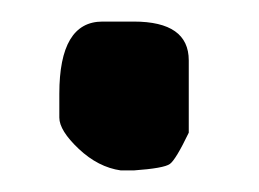

<svg xmlns="http://www.w3.org/2000/svg" viewBox="-20 -421 240 178"><path d="M92 -263Q71 -266 53 -283Q35 -300 35 -312V-334Q35 -401 75 -401H104Q155 -401 155 -365V-298Q143 -273 137.5 -269Q132 -265 104 -263Z"/></svg>

Font: Excalifont
Style: Regular
Weight: 400
Designer: Your Own Font Foundry (Virgil); Ján Filípek / DizajnDesign (Excalifont, modifications)
Foundry: Your Own Font Foundry (Virgil); Ján Filípek / DizajnDesign (Excalifont, modifications)
Version: Version 1.000;Glyphs 3.2 (3227)